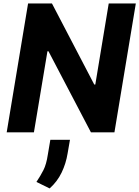

<svg xmlns="http://www.w3.org/2000/svg" viewBox="-20 -747 787 1084"><path d="M746.8 -727.3 626.1 0H493.3L253.6 -457.7H247.9L171.5 0H17.8L138.5 -727.3H273.4L512.1 -269.9H518.1L593.8 -727.3ZM375 42.3 361.9 117.9Q352.6 176.1 327.9 227.3Q303.3 278.4 260.3 316.8L185.7 280.2Q208.8 245.7 225.3 213.2Q241.8 180.8 250 126.1L264.2 42.3Z"/></svg>

Font: Inter UI
Style: Bold Italic
Weight: 700
Italic angle: 9.39999°
Designer: Rasmus Andersson
Foundry: rsms
Version: 3.2;8d6f07862